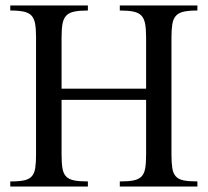

<svg xmlns="http://www.w3.org/2000/svg" viewBox="-20 -682 759 702"><path d="M418 0V-18.6Q449.7 -18.6 468.8 -22.5Q487.8 -26.4 497.8 -37.1Q507.8 -47.9 511 -67.1Q514.2 -86.4 514.2 -117.7V-316.9H205.1V-117.7Q205.1 -86.4 208.3 -67.1Q211.4 -47.9 221.4 -37.1Q231.4 -26.4 250.5 -22.5Q269.5 -18.6 301.3 -18.6V0H17.6V-18.6Q49.3 -18.6 67.9 -22.5Q86.4 -26.4 96.2 -37.4Q106 -48.3 108.9 -67.6Q111.8 -86.9 111.8 -117.7V-544.4Q111.8 -574.7 108.6 -594Q105.5 -613.3 95.7 -624.3Q85.9 -635.3 67.1 -639.4Q48.3 -643.6 17.6 -643.6V-662.1H301.3V-643.6Q270.5 -643.6 251.5 -639.6Q232.4 -635.7 222.2 -624.8Q211.9 -613.8 208.5 -594.5Q205.1 -575.2 205.1 -544.4V-357.9H514.2V-544.4Q514.2 -575.2 510.7 -594.5Q507.3 -613.8 497.1 -624.8Q486.8 -635.7 467.8 -639.6Q448.7 -643.6 418 -643.6V-662.1H701.7V-643.6Q670.4 -643.6 651.9 -639.4Q633.3 -635.3 623.3 -624.3Q613.3 -613.3 610.1 -594Q606.9 -574.7 606.9 -544.4V-117.7Q606.9 -86.9 609.9 -67.6Q612.8 -48.3 622.6 -37.4Q632.3 -26.4 651.1 -22.5Q669.9 -18.6 701.7 -18.6V0Z"/></svg>

Font: Doulos SIL Compact
Style: Regular
Weight: 400
Designer: Walt Agee, Victor Gaultney, Peter Martin, Debbi Hosken
Foundry: SIL International
Version: Version 4.110; 2011; Maintenance release ; LnSpcTght